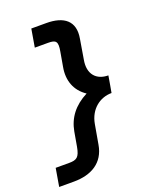

<svg xmlns="http://www.w3.org/2000/svg" viewBox="-196 -803 810 1001"><g transform="rotate(-20 209.5 -303.0)"><path d="M203 -551 189 -471C176 -400 198 -338 257 -299C183 -261 142 -206 129 -135L115 -55C105 0 90 10 47 10H-27L-44 110H38C135 110 208 68 224 -27L243 -135C257 -214 316 -257 380 -257L387 -296L396 -349C331 -349 289 -392 304 -471L322 -579C339 -674 282 -716 185 -716H102L85 -616H158C202 -616 213 -606 203 -551Z"/></g></svg>

Font: Uncut Sans Semibold
Style: Italic
Weight: 600
Italic angle: -10°
Designer: Kasper Nordkvist
Foundry: Uncut Type
Version: Version 1.111;FEAKit 1.0